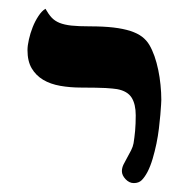

<svg xmlns="http://www.w3.org/2000/svg" viewBox="-20 -637 438 433"><path d="M281.7 -224.1Q271.5 -224.1 263.2 -232.9Q254.9 -241.7 254.9 -251Q254.9 -258.3 258.5 -265.9Q262.2 -273.4 266.8 -281.5Q271.5 -289.6 275.6 -297.9Q279.8 -306.2 281.2 -314Q283.2 -326.2 284.7 -341.8Q286.1 -357.4 286.1 -377Q286.1 -401.9 276.9 -416.7Q267.6 -431.6 244.1 -436Q239.7 -436.5 233.6 -437.3Q227.5 -438 218.3 -438.5Q209 -439 195.6 -439.2Q182.1 -439.5 163.1 -439.5Q138.2 -439.5 116 -443.4Q93.8 -447.3 77.4 -457Q61 -466.8 51.5 -482.9Q42 -499 42 -523.9Q42 -534.2 45.2 -548.1Q48.3 -562 53.7 -575.7Q59.1 -589.4 66.7 -600.8Q74.2 -612.3 82.5 -617.2Q89.4 -605 96.4 -597.4Q103.5 -589.8 114.3 -585.4Q125 -581.1 141.1 -579.3Q157.2 -577.6 182.1 -577.6Q212.9 -577.6 235.6 -575Q258.3 -572.3 274.2 -567.1Q290 -562 300.3 -554.2Q310.5 -546.4 316.9 -535.6Q323.2 -524.9 328.4 -510.3Q333.5 -495.6 336.9 -479.2Q340.3 -462.9 342 -445.6Q343.8 -428.2 343.8 -411.6Q343.8 -410.2 343.3 -400.9Q342.8 -391.6 341.6 -377.9Q340.3 -364.3 338.4 -347.4Q336.4 -330.6 332.8 -313Q329.1 -295.4 324.2 -278.8Q319.3 -262.2 312.5 -249Q306.2 -237.3 299.6 -230.7Q293 -224.1 281.7 -224.1Z"/></svg>

Font: Cardo
Style: Bold
Weight: 700
Designer: David J. Perry
Foundry: David J. Perry
Version: Version 1.0011